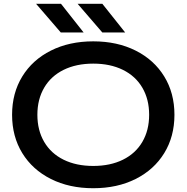

<svg xmlns="http://www.w3.org/2000/svg" viewBox="-20 -983 988 1017"><path d="M44 -375Q44 -490 98 -578Q152 -666 249.5 -715Q347 -764 474 -764Q601 -764 698.5 -715Q796 -666 850 -578Q904 -490 904 -375Q904 -260 850 -172Q796 -84 698.5 -35Q601 14 474 14Q347 14 249.5 -35Q152 -84 98 -172Q44 -260 44 -375ZM770 -375Q770 -457 734 -518.5Q698 -580 631 -613Q564 -646 474 -646Q384 -646 317 -613Q250 -580 214 -518.5Q178 -457 178 -375Q178 -293 214 -231.5Q250 -170 317 -137Q384 -104 474 -104Q564 -104 631 -137Q698 -170 734 -231.5Q770 -293 770 -375ZM643 -811H522L391 -963H522ZM423 -811H302L171 -963H303Z"/></svg>

Font: Unbounded Variable
Style: Regular
Weight: 400
Designer: Luke Prowse, Jean-Baptiste Morizot, Fátima Lázaro, Florian Runge
Foundry: NaN
Version: Version 1.600;FEAKit 1.0